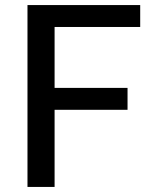

<svg xmlns="http://www.w3.org/2000/svg" viewBox="-20 -738 606 758"><path d="M195.5 -631.5V-391H483.5V-304.5H195.5V0H88.5V-718H533.5V-631.5Z"/></svg>

Font: Lato 2
Style: Regular
Weight: 500
Designer: Lukasz Dziedzic with Adam Twardoch and Botio Nikoltchev
Foundry: tyPoland Lukasz Dziedzic
Version: Version 2.015; 2015-08-06; http://www.latofonts.com/